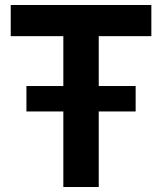

<svg xmlns="http://www.w3.org/2000/svg" viewBox="-20 -750 650 770"><path d="M86 -405H234V-605H23V-730H587V-605H376V-405H524V-303H376V0H234V-303H86Z"/></svg>

Font: Sora-SIA SemiBold
Style: Regular
Weight: 600
Designer: Jonathan Barnbrook, Julián Moncada
Foundry: Barnbrook Fonts
Version: Version 2.000